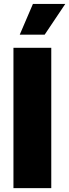

<svg xmlns="http://www.w3.org/2000/svg" viewBox="-20 -975 358 995"><path d="M245.7 -727.3V0H49.7V-727.3ZM82.4 -795.5 150.6 -954.5H318.2L211.6 -795.5Z"/></svg>

Font: Inter P Black
Style: Regular
Weight: 900
Designer: Rasmus Andersson
Foundry: rsms
Version: Version 3.018;git-588b23468